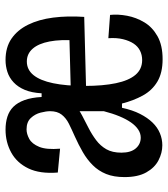

<svg xmlns="http://www.w3.org/2000/svg" viewBox="22 -602 593 676"><g transform="rotate(-90 318.0 -264.5)"><path d="M144 11Q117 11 91 -2.5Q65 -16 48.5 -45.5Q32 -75 32 -122Q32 -160 43 -187Q54 -214 74 -234Q94 -254 120 -269Q146 -284 175 -297Q200 -308 220 -318Q240 -328 252 -343.5Q264 -359 264 -384Q264 -398 259 -417.5Q254 -437 240 -452Q226 -467 200 -467Q184 -467 166.5 -457.5Q149 -448 138.5 -422.5Q128 -397 132 -349L48 -357Q43 -420 62.5 -460.5Q82 -501 118.5 -521Q155 -541 199 -541Q224 -541 244.5 -534.5Q265 -528 279.5 -513.5Q294 -499 303 -474.5Q312 -450 314 -414H327Q329 -449 339 -473Q349 -497 365.5 -512.5Q382 -528 402.5 -534.5Q423 -541 444 -541Q489 -541 519.5 -520Q550 -499 568.5 -461.5Q587 -424 593.5 -373.5Q600 -323 596 -264L328 -257V-311L554 -317L513 -290Q517 -347 509.5 -386Q502 -425 484 -445.5Q466 -466 439 -466Q410 -466 391 -442.5Q372 -419 362.5 -373.5Q353 -328 353 -262Q353 -198 362.5 -152.5Q372 -107 392 -83.5Q412 -60 444 -60Q462 -60 477 -67.5Q492 -75 502 -90Q512 -105 517.5 -127.5Q523 -150 521 -179L603 -173Q606 -145 600 -113Q594 -81 577 -52.5Q560 -24 528 -6Q496 12 447 12Q399 12 368 -6.5Q337 -25 319 -58Q301 -91 291 -131H276Q268 -94 254.5 -67.5Q241 -41 224 -23.5Q207 -6 186.5 2.5Q166 11 144 11ZM171 -65Q186 -65 199.5 -74Q213 -83 224.5 -99.5Q236 -116 246 -140Q256 -164 264 -195V-322L288 -299Q271 -283 249 -271.5Q227 -260 204.5 -248.5Q182 -237 162 -222Q142 -207 130 -186Q118 -165 118 -133Q118 -100 133 -82.5Q148 -65 171 -65Z"/></g></svg>

Font: Bricolage Grotesque Condensed
Style: Regular
Weight: 400
Width: 3
Designer: Mathieu Triay
Foundry: Atelier Triay
Version: Version 1.000;gftools[0.9.30]